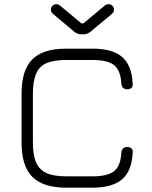

<svg xmlns="http://www.w3.org/2000/svg" viewBox="-20 -870 706 890"><path d="M241 -850.5C241 -850.5 241 -850.5 241 -850.5C247.5 -850.5 253 -848.5 258.5 -844C258.5 -844 258.5 -844 258.5 -844C258.5 -844 357.5 -761.5 357.5 -761.5C357.5 -761.5 366.5 -761.5 366.5 -761.5C366.5 -761.5 465.5 -844 465.5 -844C471 -848.5 476.5 -850.5 483 -850.5C483 -850.5 483 -850.5 483 -850.5C490 -850.5 496 -848 501 -843.5C506 -838.5 508.5 -832.5 508.5 -825.5C508.5 -825.5 508.5 -825.5 508.5 -825.5C508.5 -817 505 -810.5 498 -805C498 -805 498 -805 498 -805C498 -805 399 -722.5 399 -722.5C389.5 -715 379 -711 367.5 -711C367.5 -711 367.5 -711 367.5 -711C367.5 -711 356.5 -711 356.5 -711C345 -711 334.5 -715 325 -722.5C325 -722.5 325 -722.5 325 -722.5C325 -722.5 226.5 -805 226.5 -805C219.5 -810.5 216 -817 216 -825.5C216 -825.5 216 -825.5 216 -825.5C216 -832.5 218.5 -838.5 223.5 -843.5C228 -848 234 -850.5 241 -850.5ZM408.5 0C408.5 0 288.5 0 288.5 0C216 0 163.5 -16.5 130 -50C96.5 -83.5 80 -136 80 -208.5C80 -208.5 80 -208.5 80 -208.5C80 -208.5 80 -436 80 -436C80 -509 96.5 -562 130 -595C163 -628 215.5 -644.5 287.5 -644.5C287.5 -644.5 287.5 -644.5 287.5 -644.5C287.5 -644.5 408.5 -644.5 408.5 -644.5C470 -644.5 515.5 -632 545.5 -606.5C575.5 -581 592 -540 595 -483.5C595 -483.5 595 -483.5 595 -483.5C596 -474.5 594.5 -467.5 590 -463C585.5 -458.5 578.5 -456 570 -456C570 -456 570 -456 570 -456C553.5 -456 544 -465 542.5 -482.5C542.5 -482.5 542.5 -482.5 542.5 -482.5C540 -524 529 -552.5 508.5 -568.5C488 -584 455 -592 408.5 -592C408.5 -592 408.5 -592 408.5 -592C408.5 -592 287.5 -592 287.5 -592C249 -592 218.5 -587 196 -577.5C173.5 -567.5 157 -551 147.5 -528.5C137.5 -505.5 132.5 -474.5 132.5 -436C132.5 -436 132.5 -436 132.5 -436C132.5 -436 132.5 -208.5 132.5 -208.5C132.5 -170 137.5 -139 147.5 -116.5C157.5 -94 174 -77.5 196.5 -67.5C219 -57.5 250 -52.5 288.5 -52.5C288.5 -52.5 288.5 -52.5 288.5 -52.5C288.5 -52.5 408.5 -52.5 408.5 -52.5C455 -52.5 488 -60.5 508.5 -76.5C529 -92 540 -120.5 542.5 -162C542.5 -162 542.5 -162 542.5 -162C544 -179.5 553.5 -188.5 570 -188.5C570 -188.5 570 -188.5 570 -188.5C578.5 -188.5 585.5 -186 590 -181.5C594.5 -176.5 596 -169.5 595 -161C595 -161 595 -161 595 -161C592 -104.5 575.5 -64 545.5 -38.5C515.5 -13 470 0 408.5 0C408.5 0 408.5 0 408.5 0Z"/></svg>

Font: Jura-Fortis-Regular
Style: Regular
Weight: 500
Designer: Daniel Johnson, Alexei Vanyashin, Mirko Velimirovic
Foundry: Daniel Johnson
Version: ""